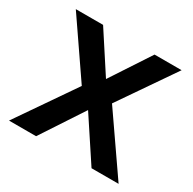

<svg xmlns="http://www.w3.org/2000/svg" viewBox="-125 -669 802 798"><g transform="rotate(30 275.5 -270.0)"><path d="M12.2 0H142.1L274.9 -202.1L408.2 0H538.1L347.2 -275.9L528.8 -540H398.9L274.9 -351.1L151.9 -540H21L202.1 -275.9Z"/></g></svg>

Font: Open Sans 600
Style: Regular
Weight: 600
Foundry: Ascender Corporation
Version: Version 1.100;PS 001.100;hotconv 1.0.88;makeotf.lib2.5.64775